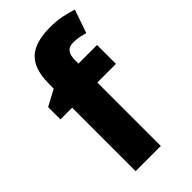

<svg xmlns="http://www.w3.org/2000/svg" viewBox="-235 -835 905 905"><g transform="rotate(-45 217.5 -382.5)"><path d="M391 -423H267V0H99V-423H21V-505L101 -548V-574Q101 -645 122 -686.5Q143 -728 186 -746.5Q229 -765 291 -765Q335 -765 370 -758Q405 -751 435 -741L395 -625Q380 -629 361 -633Q342 -637 319 -637Q292 -637 279.5 -620.5Q267 -604 267 -574V-549H391Z"/></g></svg>

Font: Noto Sans Hebrew ExtraBold
Style: Regular
Weight: 800
Designer: Monotype Design Team
Foundry: Monotype Imaging Inc.
Version: Version 2.003